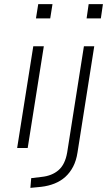

<svg xmlns="http://www.w3.org/2000/svg" viewBox="-20 -716 527 929"><path d="M154 -627 165 -696H234L223 -627ZM63 0 141 -492H192L114 0ZM399 -627 409 -696H478L468 -627ZM127 193 131 146 181 140Q231 135 263 107.5Q295 80 305 22L386 -492H436L355 22Q349 61 334 90Q319 119 296.5 139.5Q274 160 244 172Q214 184 179 188Z"/></svg>

Font: Nunito Sans 7pt ExtraLight
Style: Italic
Weight: 250
Italic angle: -9°
Designer: Vernon Adams
Foundry: Vernon Adams
Version: Version 3.101;gftools[0.9.27]